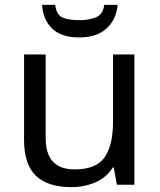

<svg xmlns="http://www.w3.org/2000/svg" viewBox="-20 -760 658 790"><path d="M533 -536V0H461L448 -71H444Q418 -29 372 -9.5Q326 10 274 10Q177 10 128 -36.5Q79 -83 79 -185V-536H168V-191Q168 -63 287 -63Q376 -63 410.5 -113Q445 -163 445 -257V-536ZM464 -740Q459 -680 418.5 -643Q378 -606 306 -606Q232 -606 194.5 -642.5Q157 -679 153 -740H207Q212 -699 237 -688Q262 -677 308 -677Q347 -677 375.5 -689Q404 -701 409 -740Z"/></svg>

Font: Noto Sans Samaritan
Style: Regular
Weight: 400
Designer: Monotype Design Team
Foundry: Monotype Imaging Inc.
Version: Version 2.001; ttfautohint (v1.8.4.7-5d5b)